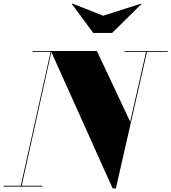

<svg xmlns="http://www.w3.org/2000/svg" viewBox="-60 -1032 948 1062"><path d="M510.5 -945 340 -1012.5 337.5 -1010 455.5 -850H560.5L722.5 -1010L720.5 -1012ZM-40 -4.5V0H174V-4.5H60L224 -744.5L563 10H581L753 -745.5H867.5V-750H629V-745.5H748L660 -359L476 -750H120V-745.5H220L55 -4.5Z"/></svg>

Font: Bodoni* 36pt Fatface
Style: Italic
Weight: 900
Italic angle: -13°
Version: Version 2.3